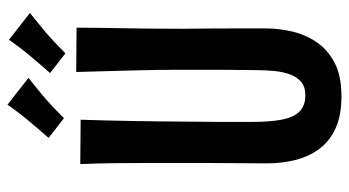

<svg xmlns="http://www.w3.org/2000/svg" viewBox="-232 -701 943 519"><g transform="rotate(-90 239.5 -441.5)"><path d="M239 10Q188.2 10 153.6 -5.3Q119 -20.6 97.9 -48.1Q76.8 -75.6 67.1 -112.3Q57.4 -149 57.4 -192.2Q57.4 -227 57.9 -269.7Q58.4 -312.5 58.4 -355.2Q58.4 -398 58.4 -432Q58.4 -477 58.4 -520Q58.4 -563 57.9 -606.5Q57.4 -650 55.4 -696L175.4 -695Q174.4 -662 173.4 -625.5Q172.4 -589 171.9 -553Q171.4 -517 170.9 -484.5Q170.4 -452 170.4 -426Q170.4 -397.1 169.9 -369.3Q169.4 -341.4 169.4 -316Q169.4 -290.6 169.4 -269.8Q169.4 -249 169.4 -234Q169.4 -186 175.2 -153.4Q181 -120.8 196.8 -104.2Q212.6 -87.6 241.5 -87.6Q264.4 -87.6 277.8 -99.1Q291.2 -110.6 298.1 -129.8Q305 -149 307.2 -172.8Q309.4 -196.6 309.4 -221.2Q309.4 -231 309.9 -255.6Q310.4 -280.2 310.4 -321.6Q310.4 -363 310.4 -424Q310.4 -488 308.9 -540.5Q307.4 -593 306.4 -634.5Q305.4 -676 304.4 -707L424.2 -706Q424.2 -673 423.7 -642.5Q423.2 -612 422.7 -580Q422.2 -548 421.7 -510Q421.2 -472 421.2 -422Q422.2 -337 422.2 -277Q422.2 -217 422.2 -194.2Q422.2 -162 414.5 -126.3Q406.8 -90.6 386.7 -59.6Q366.6 -28.6 330.8 -9.3Q295 10 239 10ZM179.4 -740.2 126.2 -781.6Q125.6 -781 132.6 -789Q139.6 -797 151 -810.2Q162.4 -823.4 173.6 -837Q183.6 -848.8 193.6 -861.9Q203.6 -875 210.1 -884.2Q216.6 -893.4 216 -892.8L288.6 -836Q289.2 -836.6 279.8 -829.1Q270.4 -821.6 257.4 -811Q244.4 -800.4 233.2 -791Q223 -782.2 209.9 -769.7Q196.8 -757.2 187.8 -748.4Q178.8 -739.6 179.4 -740.2ZM354.8 -736.2 301.6 -777.6Q301 -777 308 -785Q315 -793 326.4 -806.2Q337.8 -819.4 349 -833Q359 -844.8 369 -857.9Q379 -871 385.5 -880.2Q392 -889.4 391.4 -888.8L464 -832Q464.6 -832.6 455.2 -825.1Q445.8 -817.6 433.1 -807Q420.4 -796.4 408.6 -787Q398.4 -778.2 385.3 -765.7Q372.2 -753.2 363.2 -744.4Q354.2 -735.6 354.8 -736.2Z"/></g></svg>

Font: Truculenta
Style: Regular
Weight: 400
Designer: Ivan Castro, Eva Sanz & Omnibus-Type Team
Foundry: Omnibus-Type
Version: Version 1.002